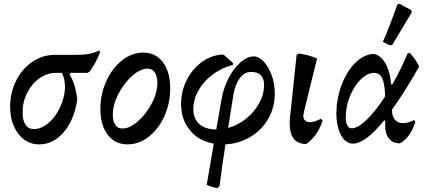

<svg xmlns="http://www.w3.org/2000/svg" viewBox="-20 -743 2238 1004"><path d="M504 -470Q489 -434 476.5 -412Q464 -390 449 -369L438 -362H349L344 -354Q376 -300 384 -222Q368 -116 313.5 -52Q259 12 184 12Q141 12 106.5 -13Q72 -38 52.5 -83Q33 -128 33 -184Q33 -258 64 -320.5Q95 -383 148.5 -419.5Q202 -456 266 -456H373Q418 -456 447.5 -461.5Q477 -467 497 -479ZM304 -362H272Q226 -362 186 -333.5Q146 -305 122 -257.5Q98 -210 98 -155Q98 -114 113.5 -91Q129 -68 157 -68Q195 -68 232 -98.5Q269 -129 293 -179Q317 -229 320 -282Q320 -330 304 -362Z M505 -173Q505 -251 536 -319Q567 -387 618.5 -427.5Q670 -468 729 -468Q794 -468 832 -417.5Q870 -367 870 -281Q870 -203 839.5 -135.5Q809 -68 757.5 -28Q706 12 647 12Q582 12 543.5 -38Q505 -88 505 -173ZM803 -309Q803 -344 789.5 -364Q776 -384 752 -384Q714 -384 671 -346Q628 -308 599 -251.5Q570 -195 570 -144Q570 -108 583 -89.5Q596 -71 620 -71Q658 -71 701 -108.5Q744 -146 773.5 -202Q803 -258 803 -309Z M1159 12Q1139 140 1128 230L1117 241Q1082 234 1061 223L1098 8Q1020 -5 973.5 -61.5Q927 -118 927 -199Q927 -264 955 -321.5Q983 -379 1032 -416Q1081 -453 1141 -458L1151 -456L1199 -413L1198 -404Q1138 -388 1091 -352.5Q1044 -317 1017.5 -269.5Q991 -222 991 -171Q991 -122 1022.5 -94Q1054 -66 1111 -66L1139 -227Q1149 -284 1175.5 -335Q1202 -386 1237.5 -417Q1273 -448 1306 -448Q1334 -448 1359.5 -420.5Q1385 -393 1401 -348.5Q1417 -304 1417 -255Q1417 -183 1383.5 -123.5Q1350 -64 1291 -28Q1232 8 1159 12ZM1361 -300Q1361 -332 1344 -349.5Q1327 -367 1294 -367Q1259 -367 1235 -336Q1211 -305 1201 -250Q1188 -172 1173 -74Q1224 -88 1267 -122.5Q1310 -157 1335.5 -203.5Q1361 -250 1361 -300Z M1495 -98Q1495 -121 1497 -134L1531 -456L1543 -463Q1592 -457 1638 -437L1570 -161Q1566 -143 1566 -138Q1566 -122 1575 -113Q1584 -104 1601 -104Q1624 -104 1658 -122L1667 -111Q1640 -31 1581 10Q1495 10 1495 -98Z M2087 -99Q2113 -99 2145 -115L2152 -106Q2127 -25 2071 7Q2034 6 2014 -18.5Q1994 -43 1994 -87Q1994 -102 1995 -110L1989 -114Q1891 8 1825 8Q1787 8 1763 -37Q1739 -82 1739 -152Q1739 -165 1741 -193Q1749 -265 1778 -327Q1807 -389 1849.5 -425Q1892 -461 1937 -461Q1974 -451 1997.5 -408Q2021 -365 2025 -302H2032Q2077 -381 2111 -463L2122 -467Q2151 -438 2172 -395Q2092 -255 2030 -170Q2029 -136 2044.5 -117.5Q2060 -99 2087 -99ZM1994 -239Q1992 -305 1979 -333.5Q1966 -362 1936 -362Q1901 -362 1866.5 -328Q1832 -294 1810 -240Q1788 -186 1788 -130Q1788 -102 1796 -87Q1804 -72 1819 -72Q1851 -72 1897.5 -117Q1944 -162 1994 -239ZM2031 -508 2019 -506 1982 -524Q2017 -603 2058 -720L2069 -723L2131 -690L2133 -678Z"/></svg>

Font: Alegreya Medium
Style: Italic
Weight: 500
Italic angle: -7°
Designer: Juan Pablo del Peral
Foundry: Huerta Tipografica
Version: Version 2.008; ttfautohint (v1.8)